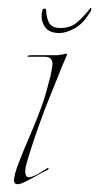

<svg xmlns="http://www.w3.org/2000/svg" viewBox="-20 -468 255 494"><path d="M26 6Q16 6 16 -4Q16 -17 27 -46Q38 -75 54 -112Q70 -149 84 -186Q92 -206 99 -231.5Q106 -257 110 -273Q112 -284 113.5 -291.5Q115 -299 115 -304Q115 -322 95 -322H54Q51 -321 51 -322.5Q51 -324 53 -325Q54 -326 63 -326Q72 -326 84 -326H128Q132 -327 137.5 -327.5Q143 -328 146 -329Q154 -332 152 -326Q140 -299 125.5 -262Q111 -225 95 -186Q89 -170 79.5 -143.5Q70 -117 61.5 -90.5Q53 -64 48 -46Q45 -36 45 -28Q45 -10 56 -12Q67 -14 80.5 -22Q94 -30 103 -36H104Q104 -36 104.5 -36Q105 -36 105 -35Q105 -31 99 -29Q86 -23 66 -11.5Q46 0 32 5Q30 6 26 6ZM133 -383Q108 -383 97.5 -396.5Q87 -410 87 -426Q87 -434 88.5 -440Q90 -446 94 -446Q99 -446 99 -440Q99 -424 106 -410Q113 -396 135 -396Q161 -396 177 -409.5Q193 -423 206 -439Q213 -448 213 -448Q215 -448 215 -445Q215 -441 211.5 -436Q208 -431 206 -428Q192 -406 171 -394.5Q150 -383 133 -383Z"/></svg>

Font: Explora
Style: Regular
Weight: 400
Designer: Robert E. Leuschke
Foundry: Robert E. Leuschke
Version: Version 1.010